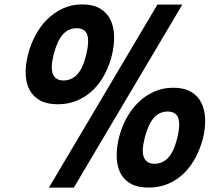

<svg xmlns="http://www.w3.org/2000/svg" viewBox="-20 -841 987 871"><path d="M901 -214Q889 -168 867.5 -127Q846 -86 815 -55.5Q784 -25 743.5 -7.5Q703 10 654 10Q605 10 573.5 -7.5Q542 -25 526.5 -55.5Q511 -86 509.5 -127Q508 -168 519 -214Q530 -260 552 -301.5Q574 -343 605.5 -374.5Q637 -406 677.5 -424.5Q718 -443 766 -443Q815 -443 846.5 -424.5Q878 -406 893.5 -374.5Q909 -343 910.5 -301.5Q912 -260 901 -214ZM807 -820 315 10H202L694 -820ZM488 -592Q477 -546 455.5 -505Q434 -464 403 -433.5Q372 -403 331.5 -385.5Q291 -368 242 -368Q193 -368 161.5 -385.5Q130 -403 114 -433.5Q98 -464 96.5 -505Q95 -546 107 -592Q118 -638 140 -679.5Q162 -721 193.5 -752.5Q225 -784 265 -802.5Q305 -821 353 -821Q402 -821 433.5 -802.5Q465 -784 480.5 -752.5Q496 -721 497.5 -679.5Q499 -638 488 -592ZM784 -214Q799 -277 788.5 -306Q778 -335 740 -335Q703 -335 677.5 -306Q652 -277 636 -214Q621 -153 633.5 -125.5Q646 -98 681 -98Q716 -98 742 -124.5Q768 -151 784 -214ZM371 -592Q386 -655 375.5 -684Q365 -713 327 -713Q290 -713 264.5 -684Q239 -655 223 -592Q208 -531 220.5 -503.5Q233 -476 268 -476Q304 -476 329.5 -502.5Q355 -529 371 -592Z"/></svg>

Font: TypoPRO Sinkin Sans
Style: 600 SemiBold Italic
Weight: 600
Italic angle: -112°
Designer: Keith Bates
Foundry: K-Type
Version: Sinkin Sans (version 1.0)  by Keith Bates   •   © 2014   www